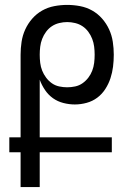

<svg xmlns="http://www.w3.org/2000/svg" viewBox="-20 -763 540 783"><path d="M142 0H64V-142H18V-203H64V-540Q64 -566 68 -592.5Q72 -619 83 -643Q94 -667 111.5 -687Q129 -707 152 -720Q175 -733 201.5 -738Q228 -743 254 -743Q280 -743 306.5 -738Q333 -733 356 -720Q379 -707 396.5 -687Q414 -667 425 -643Q436 -619 440 -592.5Q444 -566 444 -540Q444 -515 441 -491Q438 -467 430.5 -444Q423 -421 409.5 -400Q396 -379 376.5 -364.5Q357 -350 333 -343.5Q309 -337 285 -337Q262 -337 238.5 -343Q215 -349 196 -362.5Q177 -376 163.5 -396Q150 -416 142 -438V-203H436V-142H142ZM254 -407Q270 -407 286.5 -410.5Q303 -414 316.5 -423.5Q330 -433 340 -446Q350 -459 356 -474.5Q362 -490 364 -506.5Q366 -523 366 -540Q366 -556 364 -572.5Q362 -589 356 -604.5Q350 -620 340 -633.5Q330 -647 316.5 -656Q303 -665 286.5 -669Q270 -673 254 -673Q238 -673 221.5 -669Q205 -665 191.5 -656Q178 -647 168 -633.5Q158 -620 152 -604.5Q146 -589 144 -572.5Q142 -556 142 -540Q142 -523 144 -506.5Q146 -490 152 -475Q158 -460 168 -446.5Q178 -433 191.5 -423.5Q205 -414 221.5 -410.5Q238 -407 254 -407Z"/></svg>

Font: HulyMono
Style: Regular
Weight: 400
Monospace: yes
Designer: Belleve Invis
Foundry: Belleve Invis
Version: Version 33.2.5; ttfautohint (v1.8.4)